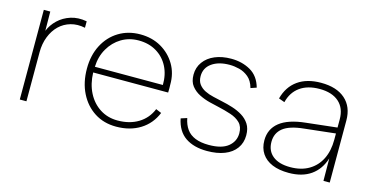

<svg xmlns="http://www.w3.org/2000/svg" viewBox="-59 -767 2004 1034"><g transform="rotate(15 943.0 -250.0)"><path d="M83 -500H119L120 -393Q134 -428 163 -455.5Q192 -483 232.5 -496Q273 -509 322 -500V-464Q279 -473 242 -462.5Q205 -452 178 -426Q151 -400 135.5 -360.5Q120 -321 120 -274V0H83Z M621 7Q552 7 500 -26.5Q448 -60 418.5 -119Q389 -178 389 -255Q389 -329 418.5 -386Q448 -443 500.5 -475Q553 -507 620 -507Q686 -507 736.5 -478Q787 -449 816.5 -399.5Q846 -350 845 -286Q845 -278 845.5 -266.5Q846 -255 845 -243H427Q429 -179 454 -130.5Q479 -82 522 -54.5Q565 -27 620 -27Q687 -27 735.5 -56.5Q784 -86 806 -140L837 -127Q811 -63 754.5 -28Q698 7 621 7ZM807 -275Q808 -333 785 -377.5Q762 -422 719.5 -447.5Q677 -473 620 -473Q567 -473 524.5 -447.5Q482 -422 456 -377Q430 -332 428 -275Z M980 -137Q987 -101 1004.5 -76.5Q1022 -52 1053 -39.5Q1084 -27 1129 -27Q1201 -27 1236.5 -56Q1272 -85 1272 -130Q1272 -167 1251.5 -187.5Q1231 -208 1197.5 -219Q1164 -230 1128 -238Q1105 -243 1075 -250.5Q1045 -258 1017 -272Q989 -286 970.5 -309.5Q952 -333 952 -372Q952 -412 974.5 -443Q997 -474 1036.5 -490.5Q1076 -507 1127 -507Q1188 -507 1235 -480Q1282 -453 1299 -392L1267 -381Q1256 -420 1232.5 -439.5Q1209 -459 1181 -466Q1153 -473 1127 -473Q1066 -473 1028.5 -446.5Q991 -420 991 -374Q991 -346 1004.5 -328.5Q1018 -311 1039 -300.5Q1060 -290 1086.5 -284Q1113 -278 1139 -272Q1168 -266 1198 -256.5Q1228 -247 1253.5 -231.5Q1279 -216 1295 -191.5Q1311 -167 1311 -129Q1311 -87 1288.5 -56Q1266 -25 1225 -9Q1184 7 1128 7Q1054 7 1007 -25Q960 -57 946 -126Z M1776 0 1775 -125Q1755 -61 1706.5 -27Q1658 7 1583 7Q1529 7 1491 -9Q1453 -25 1432.5 -55.5Q1412 -86 1412 -129Q1412 -192 1459.5 -230Q1507 -268 1604 -278L1775 -297V-342Q1775 -405 1736.5 -439Q1698 -473 1629 -473Q1562 -473 1519.5 -442.5Q1477 -412 1463 -355L1430 -367Q1448 -435 1498.5 -471Q1549 -507 1628 -507Q1715 -507 1763 -464.5Q1811 -422 1811 -346V0ZM1775 -264 1603 -245Q1523 -237 1487 -208.5Q1451 -180 1451 -131Q1451 -81 1485.5 -53Q1520 -25 1583 -25Q1644 -25 1687 -50.5Q1730 -76 1752.5 -121.5Q1775 -167 1775 -229Z"/></g></svg>

Font: Albert Sans ExtraLight
Style: Regular
Weight: 250
Designer: Andreas Rasmussen
Foundry: a.Foundry
Version: Version 1.025